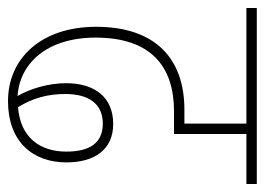

<svg xmlns="http://www.w3.org/2000/svg" viewBox="-111 -551 662 480"><g transform="rotate(90 220.0 -311.0)"><path d="M233 0C333 0 386 -61 386 -146C386 -215 355 -263 290 -263C224 -263 188 -218 188 -145C188 -102 201 -57 220 -24C138 -29 74 -98 74 -219C74 -359 148 -415 258 -415H315V-596H440V-622H0V-596H289V-441H254C131 -441 47 -373 47 -220C47 -84 125 0 233 0ZM215 -143C215 -204 241 -237 289 -237C337 -237 359 -205 359 -146C359 -80 324 -31 248 -25C225 -62 215 -100 215 -143Z"/></g></svg>

Font: Noto Sans Devanagari Condensed Thin
Style: Regular
Weight: 100
Width: 3
Designer: Jelle Bosma - Monotype Design Team
Foundry: Monotype Imaging Inc.
Version: Version 2.004